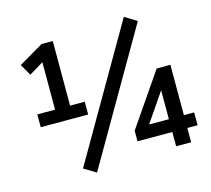

<svg xmlns="http://www.w3.org/2000/svg" viewBox="-107 -859 1115 1013"><g transform="rotate(-15 450.5 -352.5)"><path d="M77 -282V-352H174V-611L96 -564L60 -626L195 -705H256V-352H336V-282ZM302 26 236 -14 651 -731 717 -691ZM741 0V-78H551V-136L748 -423H823V-148H879V-78H823V0ZM741 -148V-306L633 -148Z"/></g></svg>

Font: Nunito Sans SemiBold
Style: Regular
Weight: 600
Designer: Vernon Adams
Foundry: Vernon Adams
Version: Version 3.101; ttfautohint (v1.8.4.7-5d5b);gftools[0.9.27]